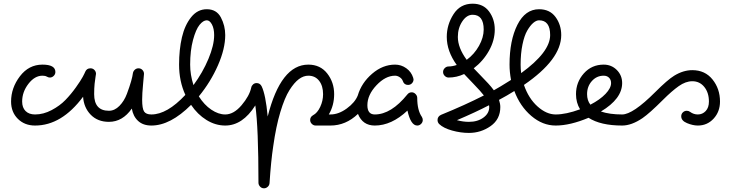

<svg xmlns="http://www.w3.org/2000/svg" viewBox="-20 -680 3960 1040"><path d="M730 -310Q743 -310 751.5 -301Q760 -292 760 -280Q760 -277 755 -224.5Q750 -172 750 -140Q750 -92 760.5 -76Q771 -60 800 -60Q812 -60 821 -51Q830 -42 830 -30Q830 -18 821 -9Q812 0 800 0Q755 0 728 -25Q701 -50 694 -92Q644 -20 570 -20Q509 -20 471.5 -58.5Q434 -97 430 -156Q314 0 170 0Q113 0 76.5 -36.5Q40 -73 40 -130Q40 -204 88 -267Q136 -330 210 -330Q280 -330 280 -290Q280 -278 271 -269Q262 -260 250 -260Q242 -260 233.5 -265Q225 -270 210 -270Q168 -270 134 -226Q100 -182 100 -130Q100 -97 118.5 -78.5Q137 -60 170 -60Q215 -60 259.5 -83.5Q304 -107 334.5 -138.5Q365 -170 391 -206.5Q417 -243 428 -263.5Q439 -284 442 -292Q450 -310 470 -310Q483 -310 491.5 -301Q500 -292 500 -280Q500 -277 497.5 -264Q495 -251 492.5 -226.5Q490 -202 490 -170Q490 -80 570 -80Q601 -80 627 -106.5Q653 -133 667.5 -172Q682 -211 690 -239Q698 -267 700 -284Q702 -295 710.5 -302.5Q719 -310 730 -310Z M1140 -490Q1140 -525 1128 -547.5Q1116 -570 1100 -570Q1081 -570 1061 -545.5Q1041 -521 1025.5 -463.5Q1010 -406 1010 -330Q1010 -275 1028 -219Q1078 -287 1109 -361Q1140 -435 1140 -490ZM1200 0Q1147 0 1098.5 -30Q1050 -60 1015 -112Q903 0 800 0Q788 0 779 -9Q770 -18 770 -30Q770 -42 779 -51Q788 -60 800 -60Q885 -60 984 -166Q950 -240 950 -330Q950 -412 965.5 -478Q981 -544 1015.5 -587Q1050 -630 1100 -630Q1153 -630 1176.5 -585.5Q1200 -541 1200 -490Q1200 -416 1160.5 -326Q1121 -236 1057 -158Q1086 -112 1124.5 -86Q1163 -60 1200 -60Q1212 -60 1221 -51Q1230 -42 1230 -30Q1230 -18 1221 -9Q1212 0 1200 0Z M1410 340Q1397 340 1388.5 330.5Q1380 321 1380 310Q1380 10 1363 -109Q1294 0 1200 0Q1188 0 1179 -9Q1170 -18 1170 -30Q1170 -42 1179 -51Q1188 -60 1200 -60Q1246 -60 1288.5 -110Q1331 -160 1341 -206Q1343 -216 1351 -223Q1359 -230 1370 -230Q1388 -230 1397 -213Q1419 -168 1430 -49Q1501 -330 1650 -330Q1715 -330 1752.5 -282Q1790 -234 1790 -170Q1790 -109 1761 -60H1770Q1782 -60 1791 -51Q1800 -42 1800 -30Q1800 -18 1791 -9Q1782 0 1770 0H1690Q1678 0 1669 -9Q1660 -18 1660 -30Q1660 -47 1676 -56Q1699 -68 1714.5 -101Q1730 -134 1730 -170Q1730 -215 1708.5 -242.5Q1687 -270 1650 -270Q1624 -270 1599 -251.5Q1574 -233 1548 -192Q1522 -151 1498.5 -73Q1475 5 1460 112Q1448 190 1440 312Q1439 324 1430 332Q1421 340 1410 340Z M2220 -250Q2220 -238 2211.5 -229Q2203 -220 2190 -220Q2169 -220 2162 -241Q2158 -253 2145.5 -261.5Q2133 -270 2120 -270Q2068 -270 2019 -218Q1970 -166 1970 -110Q1970 -60 2010 -60Q2099 -60 2187 -169Q2196 -180 2210 -180Q2222 -180 2231 -170.5Q2240 -161 2240 -150Q2240 -83 2265 -47Q2270 -39 2270 -30Q2270 -18 2261 -9Q2252 0 2240 0Q2205 0 2187 -81Q2101 0 2010 0Q1944 0 1919 -63Q1853 0 1770 0Q1758 0 1749 -9Q1740 -18 1740 -30Q1740 -42 1749 -51Q1758 -60 1770 -60Q1814 -60 1858.5 -92.5Q1903 -125 1918 -163Q1938 -231 1995.5 -280.5Q2053 -330 2120 -330Q2153 -330 2180.5 -310.5Q2208 -291 2218 -259Q2220 -253 2220 -250Z M2520 -20Q2567 -20 2598.5 -43Q2630 -66 2630 -100Q2630 -107 2629 -110Q2556 -72 2455 -29Q2488 -20 2520 -20ZM2960 -490Q2960 -570 2900 -570Q2885 -570 2868.5 -556Q2852 -542 2836 -514.5Q2820 -487 2810 -438.5Q2800 -390 2800 -330Q2800 -306 2803 -284Q2960 -398 2960 -490ZM2600 -520Q2600 -600 2540 -600Q2508 -600 2484 -564Q2460 -528 2460 -480Q2460 -421 2508 -356Q2549 -386 2574.5 -431.5Q2600 -477 2600 -520ZM2410 -260Q2398 -260 2389 -269Q2380 -278 2380 -290Q2380 -302 2389 -311Q2398 -320 2410 -320Q2430 -320 2454 -328Q2400 -403 2400 -480Q2400 -546 2436.5 -603Q2473 -660 2540 -660Q2598 -660 2629 -618Q2660 -576 2660 -520Q2660 -461 2628.5 -405Q2597 -349 2546 -310Q2558 -297 2582 -272.5Q2606 -248 2624 -228.5Q2642 -209 2655 -191Q2683 -206 2748 -247Q2740 -290 2740 -330Q2740 -461 2782.5 -545.5Q2825 -630 2900 -630Q2958 -630 2989 -588Q3020 -546 3020 -490Q3020 -358 2818 -220Q2843 -147 2891.5 -103.5Q2940 -60 2990 -60Q3002 -60 3011 -51Q3020 -42 3020 -30Q3020 -18 3011 -9Q3002 0 2990 0Q2919 0 2858 -52Q2797 -104 2766 -187Q2728 -163 2683 -139Q2690 -118 2690 -100Q2690 -34 2637.5 3Q2585 40 2520 40Q2475 40 2428.5 27Q2382 14 2359 -8Q2350 -17 2350 -30Q2350 -49 2369 -58Q2499 -111 2601 -163Q2586 -183 2545 -225.5Q2504 -268 2494 -279Q2453 -260 2410 -260Z M3290 -230Q3290 -248 3279 -259Q3268 -270 3250 -270Q3212 -270 3186 -241Q3160 -212 3160 -170Q3160 -136 3178 -113Q3230 -140 3260 -171.5Q3290 -203 3290 -230ZM3350 0Q3233 0 3168 -42Q3068 0 2990 0Q2978 0 2969 -9Q2960 -18 2960 -30Q2960 -42 2969 -51Q2978 -60 2990 -60Q3046 -60 3122 -88Q3100 -124 3100 -170Q3100 -235 3142.5 -282.5Q3185 -330 3250 -330Q3292 -330 3321 -301Q3350 -272 3350 -230Q3350 -145 3235 -76Q3282 -60 3350 -60Q3362 -60 3371 -51Q3380 -42 3380 -30Q3380 -18 3371 -9Q3362 0 3350 0Z M3670 -50Q3670 -63 3679 -71.5Q3688 -80 3700 -80Q3710 -80 3718 -74Q3737 -60 3760 -60Q3785 -60 3802.5 -78.5Q3820 -97 3820 -130Q3820 -178 3795 -209Q3770 -240 3730 -240Q3694 -240 3656.5 -213.5Q3619 -187 3571 -139Q3498 -66 3460 -40Q3401 0 3350 0Q3338 0 3329 -9Q3320 -18 3320 -30Q3320 -42 3329 -51Q3338 -60 3350 -60Q3408 -60 3529 -181Q3596 -248 3632 -270Q3681 -300 3730 -300Q3799 -300 3839.5 -249.5Q3880 -199 3880 -130Q3880 -75 3845.5 -37.5Q3811 0 3760 0Q3733 0 3701.5 -13Q3670 -26 3670 -50Z"/></svg>

Font: Pecita
Style: Book
Weight: 400
Width: 7
Version: Version 4.3